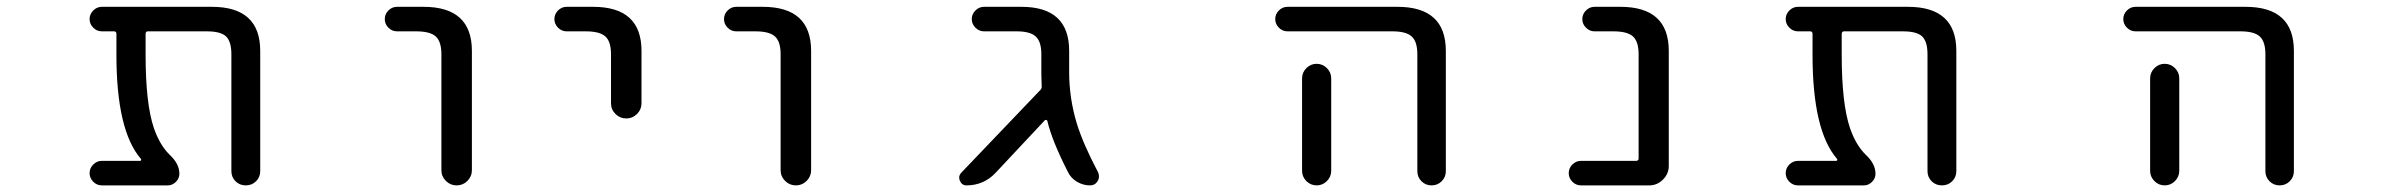

<svg xmlns="http://www.w3.org/2000/svg" viewBox="-20 -567 7040 566"><path d="M747.1 -62.5Q747.1 -44.9 734.9 -32.7Q722.7 -20.5 704.6 -20.5Q686.5 -20.5 674.3 -32.7Q662.1 -44.9 662.1 -62.5V-407.2Q662.1 -444.3 646.5 -459.5Q630.9 -474.6 589.8 -474.6H416Q409.2 -474.6 409.2 -466.8V-405.3Q409.2 -261.7 433.6 -189.5Q451.2 -138.7 480.5 -110.4Q508.8 -84 508.8 -54.7Q508.8 -41 498.5 -30.8Q488.3 -20.5 474.6 -20.5H280.3Q265.6 -20.5 254.9 -31.2Q244.1 -42 244.1 -56.6Q244.1 -71.3 254.9 -82Q265.6 -92.8 280.3 -92.8H392.6Q395.5 -92.8 396 -94.7Q396.5 -96.7 395.5 -98.6Q323.2 -181.6 323.2 -405.3V-466.8Q323.2 -474.6 316.4 -474.6H280.3Q265.6 -474.6 254.9 -485.4Q244.1 -496.1 244.1 -510.7Q244.1 -525.4 254.9 -536.1Q265.6 -546.9 280.3 -546.9H604.5Q747.1 -546.9 747.1 -417Z M1150.4 -474.6Q1135.7 -474.6 1125 -485.4Q1114.3 -496.1 1114.3 -510.7Q1114.3 -525.4 1125 -536.1Q1135.7 -546.9 1150.4 -546.9H1228.5Q1371.1 -546.9 1371.1 -417V-65.4Q1371.1 -46.9 1357.9 -33.7Q1344.7 -20.5 1326.2 -20.5Q1307.6 -20.5 1294.4 -33.7Q1281.2 -46.9 1281.2 -65.4V-407.2Q1281.2 -444.3 1264.6 -459.5Q1248 -474.6 1207 -474.6Z M1650.4 -474.6Q1635.7 -474.6 1625 -485.4Q1614.3 -496.1 1614.3 -510.7Q1614.3 -525.4 1625 -536.1Q1635.7 -546.9 1650.4 -546.9H1728.5Q1871.1 -546.9 1871.1 -417V-262.7Q1871.1 -244.1 1857.9 -231Q1844.7 -217.8 1826.2 -217.8Q1807.6 -217.8 1794.4 -231Q1781.2 -244.1 1781.2 -262.7V-407.2Q1781.2 -444.3 1764.6 -459.5Q1748 -474.6 1707 -474.6Z M2150.4 -474.6Q2135.7 -474.6 2125 -485.4Q2114.3 -496.1 2114.3 -510.7Q2114.3 -525.4 2125 -536.1Q2135.7 -546.9 2150.4 -546.9H2228.5Q2371.1 -546.9 2371.1 -417V-65.4Q2371.1 -46.9 2357.9 -33.7Q2344.7 -20.5 2326.2 -20.5Q2307.6 -20.5 2294.4 -33.7Q2281.2 -46.9 2281.2 -65.4V-407.2Q2281.2 -444.3 2264.6 -459.5Q2248 -474.6 2207 -474.6Z M3131.8 -354.5Q3131.8 -277.3 3154.3 -203.1Q3172.9 -142.6 3216.8 -59.6Q3219.7 -53.7 3219.7 -46.9Q3219.7 -40 3215.8 -33.2Q3208 -20.5 3193.4 -20.5Q3172.9 -20.5 3154.8 -31.2Q3136.7 -42 3127.9 -60.5Q3081.1 -152.3 3067.4 -210.9Q3066.4 -212.9 3064.5 -213.4Q3062.5 -213.9 3060.5 -212.9L2915 -57.6Q2879.9 -20.5 2829.1 -20.5Q2815.4 -20.5 2809.6 -34.2Q2807.6 -39.1 2807.6 -43.9Q2807.6 -50.8 2813.5 -57.6L3046.9 -301.8Q3051.8 -306.6 3050.8 -313.5Q3049.8 -335.9 3049.8 -347.7V-407.2Q3049.8 -444.3 3033.2 -459.5Q3016.6 -474.6 2977.5 -474.6H2880.9Q2866.2 -474.6 2855.5 -485.4Q2844.7 -496.1 2844.7 -510.7Q2844.7 -525.4 2855.5 -536.1Q2866.2 -546.9 2880.9 -546.9H2991.2Q3131.8 -546.9 3131.8 -417Z M3775.4 -474.6Q3760.7 -474.6 3750 -485.4Q3739.3 -496.1 3739.3 -510.7Q3739.3 -525.4 3750 -536.1Q3760.7 -546.9 3775.4 -546.9H4099.6Q4242.2 -546.9 4242.2 -417V-62.5Q4242.2 -44.9 4230 -32.7Q4217.8 -20.5 4200.2 -20.5Q4182.6 -20.5 4170.4 -32.7Q4158.2 -44.9 4158.2 -62.5V-407.2Q4158.2 -444.3 4141.6 -459.5Q4125 -474.6 4085 -474.6ZM3904.3 -335.9V-99.6V-63.5Q3904.3 -45.9 3891.6 -33.2Q3878.9 -20.5 3861.3 -20.5Q3843.8 -20.5 3831.1 -33.2Q3818.4 -45.9 3818.4 -63.5V-99.6V-335.9Q3818.4 -353.5 3831.1 -366.2Q3843.8 -378.9 3861.3 -378.9Q3878.9 -378.9 3891.6 -366.2Q3904.3 -353.5 3904.3 -335.9Z M4810.5 -407.2Q4810.5 -444.3 4793.9 -459.5Q4777.3 -474.6 4736.3 -474.6H4680.7Q4666 -474.6 4655.3 -485.4Q4644.5 -496.1 4644.5 -510.7Q4644.5 -525.4 4655.3 -536.1Q4666 -546.9 4680.7 -546.9H4756.8Q4899.4 -546.9 4899.4 -417V-78.1Q4899.4 -54.7 4882.3 -37.6Q4865.2 -20.5 4841.8 -20.5H4640.6Q4626 -20.5 4615.2 -31.2Q4604.5 -42 4604.5 -56.6Q4604.5 -71.3 4615.2 -82Q4626 -92.8 4640.6 -92.8H4802.7Q4810.5 -92.8 4810.5 -99.6Z M5747.1 -62.5Q5747.1 -44.9 5734.9 -32.7Q5722.7 -20.5 5704.6 -20.5Q5686.5 -20.5 5674.3 -32.7Q5662.1 -44.9 5662.1 -62.5V-407.2Q5662.1 -444.3 5646.5 -459.5Q5630.9 -474.6 5589.8 -474.6H5416Q5409.2 -474.6 5409.2 -466.8V-405.3Q5409.2 -261.7 5433.6 -189.5Q5451.2 -138.7 5480.5 -110.4Q5508.8 -84 5508.8 -54.7Q5508.8 -41 5498.5 -30.8Q5488.3 -20.5 5474.6 -20.5H5280.3Q5265.6 -20.5 5254.9 -31.2Q5244.1 -42 5244.1 -56.6Q5244.1 -71.3 5254.9 -82Q5265.6 -92.8 5280.3 -92.8H5392.6Q5395.5 -92.8 5396 -94.7Q5396.5 -96.7 5395.5 -98.6Q5323.2 -181.6 5323.2 -405.3V-466.8Q5323.2 -474.6 5316.4 -474.6H5280.3Q5265.6 -474.6 5254.9 -485.4Q5244.1 -496.1 5244.1 -510.7Q5244.1 -525.4 5254.9 -536.1Q5265.6 -546.9 5280.3 -546.9H5604.5Q5747.1 -546.9 5747.1 -417Z M6275.4 -474.6Q6260.7 -474.6 6250 -485.4Q6239.3 -496.1 6239.3 -510.7Q6239.3 -525.4 6250 -536.1Q6260.7 -546.9 6275.4 -546.9H6599.6Q6742.2 -546.9 6742.2 -417V-62.5Q6742.2 -44.9 6730 -32.7Q6717.8 -20.5 6700.2 -20.5Q6682.6 -20.5 6670.4 -32.7Q6658.2 -44.9 6658.2 -62.5V-407.2Q6658.2 -444.3 6641.6 -459.5Q6625 -474.6 6585 -474.6ZM6404.3 -335.9V-99.6V-63.5Q6404.3 -45.9 6391.6 -33.2Q6378.9 -20.5 6361.3 -20.5Q6343.8 -20.5 6331.1 -33.2Q6318.4 -45.9 6318.4 -63.5V-99.6V-335.9Q6318.4 -353.5 6331.1 -366.2Q6343.8 -378.9 6361.3 -378.9Q6378.9 -378.9 6391.6 -366.2Q6404.3 -353.5 6404.3 -335.9Z"/></svg>

Font: Rounded Mgen+ 1mn regular
Style: Regular
Weight: 400
Designer: [Source Han Sans]
Ryoko NISHIZUKA  (kana & ideographs); Paul D. Hunt (Latin, Greek & Cyrillic); Wenlong ZHANG  (bopomofo
Version: Version 1.059.20150602